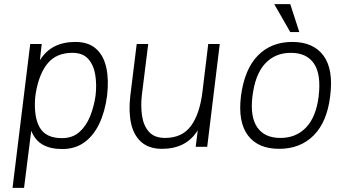

<svg xmlns="http://www.w3.org/2000/svg" viewBox="-20 -714 1665 934"><path d="M97 200H41L127 -500H183L174 -421Q203 -467 246 -488.5Q289 -510 347 -510Q410 -510 447 -477Q484 -444 497 -385.5Q510 -327 501 -250V-249Q491 -172 463.5 -113.5Q436 -55 391 -22Q346 11 283 11Q225 11 187.5 -10.5Q150 -32 132 -78ZM332 -457Q255 -457 212.5 -406.5Q170 -356 154 -261L151 -238Q144 -143 174 -92.5Q204 -42 281 -42Q333 -42 366.5 -72Q400 -102 419 -150Q438 -198 445 -250Q451 -302 443.5 -349.5Q436 -397 409.5 -427Q383 -457 332 -457Z M670 -251Q664 -199 671 -151Q678 -103 704.5 -73Q731 -43 783 -43Q866 -43 909 -101.5Q952 -160 965 -269L993 -500H1049L988 0H932L942 -80Q913 -34 869.5 -12Q826 10 768 10Q705 10 667.5 -23Q630 -56 617.5 -114.5Q605 -173 614 -249L645 -500H701Z M1392 -694 1436 -558H1392L1314 -694ZM1152 -245Q1169 -377 1234 -443.5Q1299 -510 1402 -510Q1504 -510 1553.5 -443.5Q1603 -377 1586 -245Q1571 -121 1506 -55.5Q1441 10 1338 10Q1235 10 1186 -55.5Q1137 -121 1152 -245ZM1344 -43Q1421 -43 1469.5 -94.5Q1518 -146 1530 -245Q1543 -352 1507.5 -404.5Q1472 -457 1395 -457Q1318 -457 1269.5 -404.5Q1221 -352 1208 -245Q1196 -146 1231.5 -94.5Q1267 -43 1344 -43Z"/></svg>

Font: Haskoy Light
Style: Italic
Weight: 300
Designer: Ertekin Erdin
Foundry: Ertekin Erdin
Version: Version 2.000; ttfautohint (v1.8.4.7-5d5b)